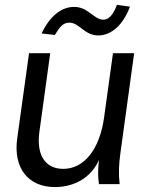

<svg xmlns="http://www.w3.org/2000/svg" viewBox="-20 -748 607 780"><path d="M203 12C286 12 352 -30 382 -98C377 -52 378 -29 382 0H466C461 -45 463 -80 469 -125L525 -532H439L403 -272C385 -140 321 -62 237 -62C164 -62 127 -118 140 -212L184 -532H98L50 -186C33 -65 95 12 203 12ZM149 -612 203 -606C222 -638 236 -656 262 -656C302 -656 323 -604 379 -604C432 -604 480 -646 508 -721L455 -728C440 -688 422 -668 400 -668C361 -668 339 -720 281 -720C229 -720 181 -681 149 -612Z"/></svg>

Font: Ronzino Oblique
Style: Italic
Weight: 400
Italic angle: -8°
Designer: Nunzio Mazzaferro
Foundry: Collletttivo
Version: Version 1.000;Glyphs 3.3 (3337)